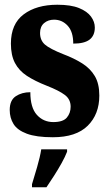

<svg xmlns="http://www.w3.org/2000/svg" viewBox="-20 -569 459 810"><path d="M203 10Q133 10 93 -5Q53 -20 37 -46Q21 -72 21 -105Q21 -146 46.5 -163Q72 -180 108 -180Q108 -115 135.5 -84.5Q163 -54 205 -54Q246 -54 262 -73Q278 -92 278 -119Q278 -150 253.5 -168.5Q229 -187 178 -207Q127 -227 93.5 -249Q60 -271 43 -303.5Q26 -336 26 -385Q26 -468 80 -508.5Q134 -549 222 -549Q279 -549 313.5 -535Q348 -521 364 -499Q380 -477 380 -453Q380 -419 358 -402Q336 -385 289 -385Q289 -435 265.5 -460.5Q242 -486 208 -486Q183 -486 166 -471.5Q149 -457 149 -430Q149 -399 169.5 -381Q190 -363 248 -340Q293 -323 327 -301.5Q361 -280 380 -248Q399 -216 399 -166Q399 -87 350 -38.5Q301 10 203 10ZM115 208Q124 179 136.5 136Q149 93 154 61H263V71Q255 92 240 119Q225 146 208 172.5Q191 199 176 221H115Z"/></svg>

Font: Noto Serif Tamil ExtraCondensed Black
Style: Regular
Weight: 900
Width: 2
Designer: Indian Type Foundry, Tom Grace, and the Monotype Design Team
Foundry: Monotype Imaging Inc.
Version: Version 2.004; ttfautohint (v1.8.4.7-5d5b)